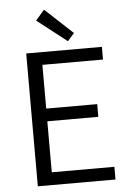

<svg xmlns="http://www.w3.org/2000/svg" viewBox="-63 -1008 709 1054"><g transform="rotate(-5 292.0 -481.5)"><path d="M102 0H530V-70H185V-351H466V-421H185V-662H519V-732H102ZM336 -779 373 -821 220 -963 172 -907Z"/></g></svg>

Font: Genne Gothic Normal
Style: Regular
Weight: 350
Designer: Ryoko NISHIZUKA (kana & ideographs); Paul D. Hunt (Latin, Greek & Cyrillic); Wenlong ZHANG (bopomofo); Sandoll Communica
Foundry: Adobe Systems Incorporated
Version: Version 1.004;PS 1.004;hotconv 16.6.51;makeotf.lib2.5.65220